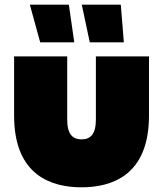

<svg xmlns="http://www.w3.org/2000/svg" viewBox="-20 -787 694 817"><path d="M327 10C451 10 614 -37 614 -295V-547H388V-278C388 -216 365 -194 327 -194C289 -194 266 -216 266 -278V-547H40V-295C40 -37 203 10 327 10ZM362 -607H507L494 -767H328ZM151 -607H296L273 -767H107Z"/></svg>

Font: Chess Sans Black
Style: Regular
Weight: 900
Designer: Wolf Bōese
Foundry: Wolf Bōese
Version: Version 7.223;Glyphs 3.3 (3306)